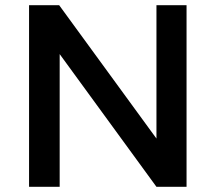

<svg xmlns="http://www.w3.org/2000/svg" viewBox="-20 -720 832 740"><path d="M92 -700H208L583 -186V-700H699V0H583L210 -511.5V0H92Z"/></svg>

Font: Argentum Sans
Style: Regular
Weight: 400
Designer: Julieta Ulanovsky, Owen Earl, Chris M. Simpson, Rasmus Andersson, Cristiano Sobral
Foundry: The Argentum Sans Project Authors
Version: Version 3.135; ttfautohint (v1.8.4.7-5d5b-dirty)